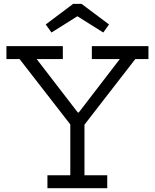

<svg xmlns="http://www.w3.org/2000/svg" viewBox="-20 -996 820 1016"><path d="M696 -683.5 422.5 -330.5H357.5L83.5 -683.5H14V-752H312.5V-683.5H174L413 -373L353 -401H426L375.5 -373L614 -683.5H466V-752H765.5V-683.5ZM427 -386V-68.5H547.5V0H231V-68.5H352V-386ZM411.5 -975.5 557 -866.5 526.5 -824 389.5 -910 252.5 -824 222 -866.5 367 -975.5Z"/></svg>

Font: Hepta Slab
Style: Regular
Weight: 400
Designer: Michael LaGattuta
Foundry: Michael LaGattuta
Version: Version 1.100